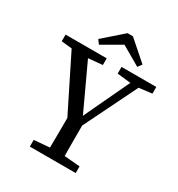

<svg xmlns="http://www.w3.org/2000/svg" viewBox="-199 -989 1041 1120"><g transform="rotate(30 322.0 -429.0)"><path d="M169 0V-45L311 -57H335L478 -45V0ZM273 0Q274 -34 274 -69Q274 -104 274.5 -141Q275 -178 275 -218Q275 -258 275 -301H372Q372 -258 372 -218.5Q372 -179 372 -142Q372 -105 372.5 -69.5Q373 -34 374 0ZM292 -220 68 -670H180L361 -281H335L355 -327L517 -670H574L353 -220ZM23 -625V-670H300V-625L172 -613H141ZM400 -625V-670H634V-625L535 -613H510ZM368 -858 499 -743 479 -716 308 -815H392L221 -716L201 -743L332 -858Z"/></g></svg>

Font: Source Serif 4 18pt
Style: Regular
Weight: 400
Designer: Frank Grießhammer
Foundry: Adobe Systems Incorporated
Version: Version 4.004;hotconv 1.0.116;makeotfexe 2.5.65601